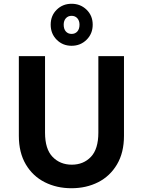

<svg xmlns="http://www.w3.org/2000/svg" viewBox="-20 -988 758 1019"><path d="M80 -267V-690H219V-284Q219 -197 259 -155.5Q299 -114 361 -114Q423 -114 462.5 -155.5Q502 -197 502 -284V-690H638V-267Q638 -178 601 -115.5Q564 -53 501 -21Q438 11 359 11Q281 11 217.5 -21Q154 -53 117 -115.5Q80 -178 80 -267ZM249 -857Q249 -905 281 -936.5Q313 -968 360 -968Q407 -968 439.5 -936.5Q472 -905 472 -857Q472 -809 439.5 -777Q407 -745 360 -745Q313 -745 281 -777Q249 -809 249 -857ZM318 -857Q318 -834 329.5 -821Q341 -808 360 -808Q379 -808 390.5 -821Q402 -834 402 -857Q402 -878 390.5 -891Q379 -904 360 -904Q341 -904 329.5 -891Q318 -878 318 -857Z"/></svg>

Font: Radio Canada SemiBold
Style: Regular
Weight: 600
Designer: Charles Daoud, Etienne Aubert Bonn, Alexandre Saumier Demers, Jacques Le Bailly
Foundry: Radio-Canada
Version: Version 2.104; ttfautohint (v1.8.4.7-5d5b);gftools[0.9.28.de